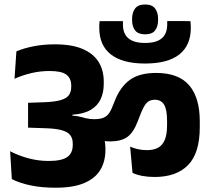

<svg xmlns="http://www.w3.org/2000/svg" viewBox="-20 -849 959 864"><path d="M633.2 -694.5Q664.4 -694.5 677.9 -712.1Q691.4 -729.7 691.4 -759.2V-763.9Q691.4 -792.9 677.9 -810.8Q664.4 -828.8 633.2 -828.8Q601.6 -828.8 588 -810.8Q574.4 -792.9 574.4 -763.9V-759.2Q574.4 -729.7 588 -712.1Q601.6 -694.5 633.2 -694.5ZM836.8 -754 732.5 -754.2V-739.2Q732.5 -697.6 708 -676.6Q683.5 -655.7 632.7 -655.7Q582.8 -655.7 558 -676.4Q533.2 -697.1 533.2 -739V-754H428.2Q426.7 -741 426.7 -735Q426.7 -729 426.7 -724.1Q426.7 -644.7 479.1 -603.9Q531.6 -563.1 632.7 -563.1Q734.9 -563.1 786.8 -603.9Q838.7 -644.7 838.7 -724.3Q838.7 -728.8 838.4 -735.6Q838.2 -742.4 836.8 -754ZM565.6 -189.1 576.3 -71.1Q595.8 -62 620.9 -57.3Q646 -52.6 676.1 -52.6Q773.8 -52.6 826.4 -106.3Q879 -160 879 -276.7V-303.2Q879 -409.6 831.3 -465.2Q783.5 -520.8 682.3 -520.8Q607.8 -520.8 564.8 -489.9Q521.7 -459 496.7 -395.8L486.5 -370.5Q477.5 -347.3 467 -334.9Q456.5 -322.4 441.3 -317.6Q426 -312.7 403.1 -312.7Q384.8 -312.7 366.6 -316.9Q348.3 -321 329.5 -324.4L369.2 -250.3Q391.5 -233.2 417.4 -222.9Q443.2 -212.6 475.5 -212.6Q524.5 -212.6 552.6 -232.4Q580.6 -252.1 600.3 -304.2L610.1 -329.4Q625 -369.1 638.7 -384.7Q652.4 -400.2 676.5 -400.2Q704.4 -400.2 718.1 -378.6Q731.8 -356.9 731.8 -304.8V-285.9Q731.8 -245.1 721.8 -220.4Q711.8 -195.7 691.9 -184.6Q672 -173.4 641.9 -173.4Q618.7 -173.4 599.9 -177.8Q581.2 -182.1 565.6 -189.1ZM25.6 -168.4 33.2 -43Q70.1 -24.4 119.1 -14.4Q168 -4.3 230.2 -4.3Q311 -4.3 360.3 -25.8Q409.6 -47.2 432 -85.4Q454.4 -123.5 454.4 -174.2Q454.4 -175 454.4 -178.4Q454.4 -181.9 454.4 -183.1Q454.4 -221.2 438.4 -252.9Q422.5 -284.5 389.8 -304.7Q357.1 -325 305.8 -328.8V-332.8Q356.7 -336.1 387.7 -354.3Q418.6 -372.5 432.8 -402.5Q446.9 -432.4 446.9 -471.5Q446.9 -472.3 446.9 -476.7Q446.9 -481 446.9 -481.9Q446.9 -533 423.5 -570.6Q400 -608.1 351.6 -628.8Q303.1 -649.5 227.3 -649.5Q175.6 -649.5 131.4 -640.8Q87.2 -632.2 53.8 -617.9L45.3 -494.5Q82.1 -510.9 121.5 -520.2Q161 -529.5 203.1 -529.5Q256.9 -529.5 278.7 -513.1Q300.5 -496.6 300.5 -463.9Q300.5 -463.9 300.5 -460.8Q300.5 -457.8 300.5 -457.8Q300.5 -435.5 290 -421Q279.6 -406.4 253.6 -398.7Q227.6 -391 181.5 -389.1L106.3 -386.4V-274.6L188.2 -271.8Q233.2 -270.3 259.2 -262.7Q285.3 -255.2 296.3 -240.5Q307.4 -225.8 307.4 -202.9Q307.4 -201.9 307.4 -199.6Q307.4 -197.4 307.4 -196.7Q307.4 -160 282.7 -142.4Q258 -124.7 199.1 -124.7Q152 -124.7 107.7 -136.7Q63.5 -148.7 25.6 -168.4Z"/></svg>

Font: Anek Devanagari Medium
Style: Regular
Weight: 500
Designer: Kailash Malviya (Devanagari) & Yesha Goshar (Latin)
Foundry: Ek Type
Version: Version 1.003